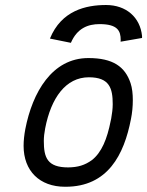

<svg xmlns="http://www.w3.org/2000/svg" viewBox="-20 -731 576 751"><path d="M369.6 -636.7C440.4 -636.7 452.1 -609.9 452.1 -574.7C452.1 -572.8 452.1 -570.3 451.7 -567.9L535.6 -582.5V-590.3C528.3 -663.6 473.1 -711.4 395 -711.4C315.9 -711.4 220.2 -689.9 175.3 -580.1L257.3 -563.5C281.7 -620.6 324.2 -636.7 369.6 -636.7ZM339.8 -105C311.5 -84.5 284.2 -76.7 247.1 -76.2C165 -76.2 151.4 -114.3 151.4 -179.7C151.4 -194.8 153.3 -211.4 156.7 -229C179.7 -348.1 237.3 -428.7 327.6 -428.7C408.7 -428.7 420.9 -385.3 420.9 -323.2C420.9 -306.2 418.5 -287.1 415 -267.6C414.6 -264.6 413.6 -261.7 413.1 -258.8C398.9 -186.5 377.4 -134.8 339.8 -105ZM235.4 -0.5H236.3C401.9 -0.5 465.3 -126 492.2 -265.1C497.1 -289.1 499.5 -314.5 499.5 -339.4C499.5 -363.8 497.1 -386.7 490.7 -405.8C469.2 -470.2 421.9 -503.9 325.7 -503.9C183.1 -503.9 106.9 -369.1 79.1 -226.6C74.7 -203.1 72.3 -181.2 72.3 -160.6C72.3 -62.5 134.8 -0.5 234.4 -0.5Z"/></svg>

Font: Fantasque Sans Mono
Style: RegItalic
Weight: 400
Italic angle: -11°
Monospace: yes
Designer: Jany Belluz
Version: Version 1.6.3